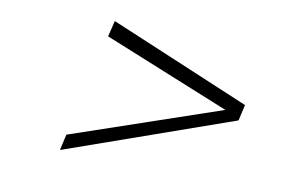

<svg xmlns="http://www.w3.org/2000/svg" viewBox="-61 -667 1122 734"><g transform="rotate(10 500.0 -300.0)"><path d="M861.8 -269 209 -39.1 223.1 -101.1 805.2 -299.8 314.9 -499 330.1 -561 876 -331.1Z"/></g></svg>

Font: Perun
Style: Bold Italic
Weight: 700
Italic angle: -12°
Foundry: Copyright (c) Stefan Peev, Context Ltd, 2016
Version: Version 001.000